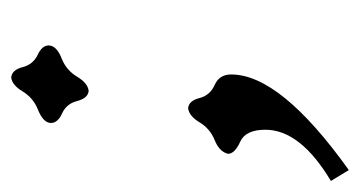

<svg xmlns="http://www.w3.org/2000/svg" viewBox="-189 -334 648 346"><g transform="rotate(-90 135.0 -161.0)"><path d="M144 -325.2Q130.9 -326.7 126 -345.9Q121.1 -365.2 103.8 -373Q86.4 -380.9 86.4 -393.1Q86.4 -407.2 111.3 -417Q131.8 -425.3 143.3 -444.3Q154.8 -463.4 168.5 -464.8Q182.1 -463.4 187 -444.3Q191.9 -425.3 209 -417.2Q226.1 -409.2 226.1 -397.5Q226.1 -382.8 201.7 -373.5Q181.2 -365.2 169.7 -345.9Q158.2 -326.7 144 -325.2ZM1.5 143.6 -18.1 111.3Q74.2 56.2 74.2 -6.8Q74.2 -42.5 52.5 -52.2Q30.8 -62 30.8 -74.2Q34.7 -89.8 55.4 -98.1Q76.2 -106.4 87.6 -125.5Q99.1 -144.5 113.3 -146Q126.5 -144.5 131.3 -125.5Q136.2 -106.4 155 -98.1Q173.8 -89.8 173.8 -68.4Q173.8 20.5 1.5 143.6Z"/></g></svg>

Font: Kelvinch
Style: Italic
Weight: 400
Italic angle: -10°
Designer: Paul James Miller
Foundry: High-Logic / Made with FontCreator
Version: Version 3.40;July 22, 2017;FontCreator 11.0.0.2388 64-bit